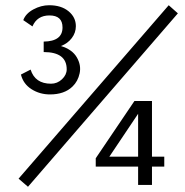

<svg xmlns="http://www.w3.org/2000/svg" viewBox="-20 -707 709 734"><path d="M213 -531Q256 -518 273.5 -488Q291 -458 284.5 -427Q278 -396 257 -376Q226 -346 171 -346Q132 -346 100.5 -366Q69 -386 60 -422L97 -441Q114 -387 175 -387Q199 -387 217 -404Q235 -421 235 -442Q235 -508 147 -508V-548Q219 -549 219 -602Q219 -648 169 -648Q122 -648 104 -606L69 -630Q78 -655 107.5 -671Q137 -687 168 -687Q214 -687 242 -664Q270 -641 270 -607Q270 -582 254.5 -561.5Q239 -541 213 -531ZM508 -108V-272L398 -108ZM346 -70V-102L494 -321H561V-108H608V-70H561V0H508V-70ZM51 -24 625 -687 660 -656 87 7Z"/></svg>

Font: Pavanam
Style: Regular
Weight: 400
Designer: Tharique Azeez
Foundry: Tharique Azeez
Version: Version 1.86; ttfautohint (v1.3) -l 8 -r 50 -G 200 -x 14 -D 